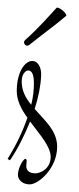

<svg xmlns="http://www.w3.org/2000/svg" viewBox="-22 -476 207 504"><path d="M-2 -59 4 -55C24 -84 42 -120 57 -157C82 -123 111 -92 111 -64C111 -34 85 -21 71 -21C54 -21 47 -29 47 -40C47 -44 48 -51 48 -54C48 -56 47 -59 44 -59C40 -59 25 -36 25 -17C25 -5 36 8 56 8C79 8 128 -34 128 -91C128 -133 95 -160 69 -190C79 -221 85 -252 86 -278C87 -300 77 -316 63 -316C42 -316 22 -285 22 -237C22 -212 34 -189 50 -167C38 -132 20 -94 -2 -59ZM35 -262C35 -283 46 -291 52 -291C62 -291 67 -280 67 -257C67 -240 65 -221 60 -201C45 -219 35 -238 35 -262ZM56 -359C87 -384 122 -409 150 -433C151 -434 152 -434 152 -435C152 -443 135 -456 128 -456C127 -456 127 -456 126 -455C106 -433 76 -399 44 -371C42 -369 41 -367 41 -364C42 -360 45 -356 49 -356C51 -356 54 -357 56 -359Z"/></svg>

Font: Stalemate
Style: Regular
Weight: 400
Designer: Astigmatic (AOETI)
Foundry: Astigmatic (AOETI)
Version: Version 001.000